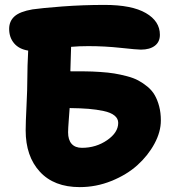

<svg xmlns="http://www.w3.org/2000/svg" viewBox="-20 -724 716 778"><path d="M303.2 34.2Q198.7 34.2 141.4 -28.3Q84 -90.8 84 -195.8Q84 -226.6 87.4 -294.9Q90.8 -363.3 90.8 -408.2Q90.8 -454.1 94.2 -519Q57.1 -524.9 37.1 -548.6Q17.1 -572.3 17.1 -606.9Q17.1 -638.2 38.8 -657.7Q60.5 -677.2 111.8 -686Q148.4 -691.4 232.2 -697.8Q315.9 -704.1 403.8 -704.1Q514.2 -704.1 571 -671.1Q627.9 -638.2 627.9 -583Q627.9 -554.2 607.4 -538.6Q586.9 -522.9 550.8 -522.9Q535.2 -522.9 469.7 -530Q404.3 -537.1 337.9 -537.1Q299.8 -537.1 268.1 -534.2Q267.1 -511.2 265.1 -435.1Q301.3 -435.1 327.1 -434.8Q353 -434.6 386.2 -432.4Q419.4 -430.2 443.1 -426.3Q466.8 -422.4 494.1 -415.3Q521.5 -408.2 540.5 -397.9Q559.6 -387.7 577.9 -372.6Q596.2 -357.4 607.2 -338.1Q618.2 -318.8 625 -293Q631.8 -267.1 631.8 -235.8Q631.8 -189.5 605.7 -141.4Q579.6 -93.3 536.4 -54.4Q493.2 -15.6 431.4 9.3Q369.6 34.2 303.2 34.2ZM255.9 -188Q255.9 -157.2 270.3 -141.1Q284.7 -125 312 -125Q369.1 -125 414.1 -156Q459 -187 459 -226.1Q459 -243.7 443.8 -255.9Q428.7 -268.1 399.9 -274.2Q371.1 -280.3 338.6 -283Q306.2 -285.6 262.2 -286.1Q261.7 -277.8 258.8 -240Q255.9 -202.1 255.9 -188Z"/></svg>

Font: Shantell Sans Bouncy
Style: Regular
Weight: 800
Designer: Stephen Nixon, Anya Danilova, Shantell Martin
Foundry: Arrow Type
Version: Version 1.006;[9816181b4]